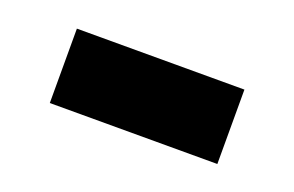

<svg xmlns="http://www.w3.org/2000/svg" viewBox="-35 -459 472 308"><g transform="rotate(20 201.0 -304.5)"><path d="M58 -241V-368H344V-241Z"/></g></svg>

Font: IBM Plex Sans Hebrew SmBld
Style: Regular
Weight: 600
Designer: Mike Abbink, Paul van der Laan, Pieter van Rosmalen, Yanek Iontef
Foundry: Bold Monday
Version: Version 1.3